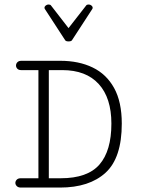

<svg xmlns="http://www.w3.org/2000/svg" viewBox="-20 -846 645 866"><path d="M289.1 -659.2Q277.3 -659.2 273.9 -664.6L184.1 -802.7Q180.7 -806.2 180.7 -811Q180.7 -816.9 186.5 -821.3Q192.4 -825.7 198.7 -825.7Q207 -825.7 210 -821.3L289.1 -719.2L368.7 -821.3Q371.6 -825.7 379.9 -825.7Q386.7 -825.7 392.3 -821.3Q397.9 -816.9 397.9 -811Q397.9 -806.2 394.5 -802.7L304.7 -664.6Q301.3 -659.2 289.1 -659.2ZM74.2 0Q62 0 55.7 -6.6Q49.3 -13.2 49.3 -21Q49.3 -28.8 55.4 -35.4Q61.5 -42 73.7 -42H153.3V-529.8H75.7Q64 -529.8 58.1 -536.1Q52.2 -542.5 52.2 -550.3Q52.2 -558.6 58.3 -565.2Q64.5 -571.8 76.7 -571.8H251.5Q335.4 -571.8 397.7 -541.7Q460 -511.7 494.6 -449.2Q529.3 -386.7 529.3 -288.6Q529.3 -133.8 456.1 -66.9Q382.8 0 250.5 0ZM200.2 -42H253.9Q375 -42 428.7 -104Q482.4 -166 482.4 -288.6Q482.4 -404.3 425.3 -467Q368.2 -529.8 260.7 -529.8H200.2Z"/></svg>

Font: Cutive Mono
Style: Regular
Weight: 400
Designer: Vernon Adams
Foundry: Vernon Adams
Version: Version 1.110; ttfautohint (v1.8.4.7-5d5b)